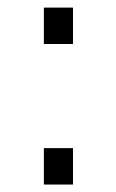

<svg xmlns="http://www.w3.org/2000/svg" viewBox="-20 -495 312 515"><path d="M97.7 -377V-474.6H175.8V-377ZM97.7 0V-97.7H175.8V0Z"/></svg>

Font: Lohit Marathi
Style: Regular
Weight: 400
Version: 2.94.2